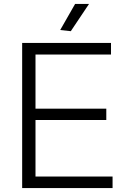

<svg xmlns="http://www.w3.org/2000/svg" viewBox="-20 -959 646 979"><path d="M287 -806 363 -939H434L341 -800ZM93 -740H546V-681H161V-405H522V-347H161V-59H554V0H93Z"/></svg>

Font: Plata Sans Light
Style: Regular
Weight: 300
Designer: Pablo Impallari, Andres Torresi, & Cristiano Sobral
Foundry: Pablo Impallari, Andres Torresi, & Cristiano Sobral
Version: Version 1.00;December 28, 2019;FontCreator 12.0.0.2547 64-bi